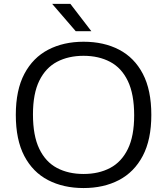

<svg xmlns="http://www.w3.org/2000/svg" viewBox="-20 -966 867 996"><path d="M413.5 9.5Q308.5 9.5 229.2 -31.8Q150 -73 106 -157Q62 -241 62 -370Q62 -499 106.5 -583Q151 -667 230.2 -708.2Q309.5 -749.5 413.5 -749.5Q519 -749.5 598 -708.2Q677 -667 721 -583Q765 -499 765 -370Q765 -241.5 720.5 -157.2Q676 -73 597 -31.8Q518 9.5 413.5 9.5ZM413.5 -63.5Q492.5 -63.5 551.5 -94.8Q610.5 -126 643.2 -193Q676 -260 676 -367.5Q676 -477.5 643.2 -545.8Q610.5 -614 551.2 -645.2Q492 -676.5 413.5 -676.5Q335 -676.5 276 -645.5Q217 -614.5 184 -547.5Q151 -480.5 151 -372.5Q151 -262 183.8 -194Q216.5 -126 275.5 -94.8Q334.5 -63.5 413.5 -63.5ZM373 -804 250.5 -946H345L454 -804Z"/></svg>

Font: Encode Sans Expanded Expanded
Style: Regular
Weight: 400
Width: 7
Designer: Multiple Designers
Foundry: Impallari Type
Version: Version 3.000; ttfautohint (v1.8.3) -l 8 -r 50 -G 200 -x 14 